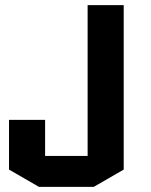

<svg xmlns="http://www.w3.org/2000/svg" viewBox="-20 -720 585 745"><path d="M320 -115V-700H460V-62L344 5H131L15 -62V-255H155V-115Z"/></svg>

Font: Quantico
Style: Bold
Weight: 700
Designer: Matt Desmond
Foundry: MADtype
Version: Version 2.002